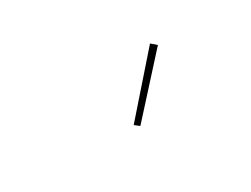

<svg xmlns="http://www.w3.org/2000/svg" viewBox="-31 -925 662 507"><g transform="rotate(-30 300.0 -671.0)"><path d="M295 -583 281 -594 426 -759 442 -745Z"/></g></svg>

Font: Iosevka SS04 Thin Extended
Style: Regular
Weight: 100
Width: 7
Monospace: yes
Designer: Belleve Invis
Foundry: Belleve Invis
Version: Version 19.0.0; ttfautohint (v1.8.4)